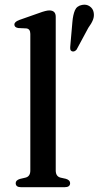

<svg xmlns="http://www.w3.org/2000/svg" viewBox="-20 -781 412 801"><path d="M212.5 -711V-70Q212.5 -45 232.5 -40L255 -35Q272.5 -29.5 272.5 -17Q272.5 0 249.5 0H68Q45.5 0 45.5 -17Q45.5 -29 63 -34.5L86.5 -40Q106.5 -45 106.5 -69.5V-639.5Q106.5 -660.5 90 -662.5L56.5 -664Q40 -666.5 40 -678.5Q40 -690 60 -697.5L142.5 -726.5Q172 -737.5 185.5 -737.5Q212.5 -737.5 212.5 -711ZM282 -689Q284.5 -719 292.5 -737.8Q300.5 -756.5 322.5 -760.5Q340.5 -764 354 -754.8Q367.5 -745.5 370.5 -730.5Q374 -714 367.8 -698.2Q361.5 -682.5 348.5 -665L299.5 -574Q290.5 -563.5 280 -567Q274.5 -569.5 273.5 -574.8Q272.5 -580 273 -586Z"/></svg>

Font: Fraunces 9pt S000
Style: Regular
Weight: 400
Version: Version 1.000; ttfautohint (v1.8.3)